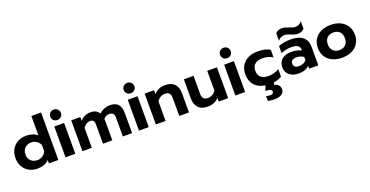

<svg xmlns="http://www.w3.org/2000/svg" viewBox="-33 -1649 5414 2808"><g transform="rotate(-20 2674.0 -245.5)"><path d="M32 -239Q32 -314 64 -372Q96 -430 154 -462.5Q212 -495 286 -495Q340 -495 385 -480Q430 -465 461 -437V-739H612V0H466V-52Q429 -17 385.5 -1Q342 15 286 15Q212 15 154.5 -16.5Q97 -48 64.5 -105.5Q32 -163 32 -239ZM461 -194V-285Q447 -326 409.5 -351.5Q372 -377 325 -377Q264 -377 225.5 -339Q187 -301 187 -239Q187 -177 225.5 -139.5Q264 -102 325 -102Q372 -102 408.5 -127Q445 -152 461 -194Z M717 -635Q717 -669 741 -692.5Q765 -716 800 -716Q835 -716 859 -692.5Q883 -669 883 -635Q883 -600 859 -577Q835 -554 800 -554Q765 -554 741 -577Q717 -600 717 -635ZM724 -480H876V0H724Z M987 -480H1128V-422Q1159 -457 1200 -476Q1241 -495 1285 -495Q1340 -495 1373 -477.5Q1406 -460 1425 -426Q1456 -459 1500.5 -477Q1545 -495 1589 -495Q1681 -495 1720.5 -448Q1760 -401 1760 -312V0H1616V-291Q1616 -337 1598 -357Q1580 -377 1540 -377Q1484 -377 1450 -333Q1452 -301 1452 -281V0H1307V-296Q1307 -340 1291.5 -358.5Q1276 -377 1238 -377Q1179 -377 1133 -310V0H987Z M1860 -635Q1860 -669 1884 -692.5Q1908 -716 1943 -716Q1978 -716 2002 -692.5Q2026 -669 2026 -635Q2026 -600 2002 -577Q1978 -554 1943 -554Q1908 -554 1884 -577Q1860 -600 1860 -635ZM1867 -480H2019V0H1867Z M2130 -480H2276V-421Q2309 -458 2354.5 -476.5Q2400 -495 2450 -495Q2548 -495 2596.5 -442.5Q2645 -390 2645 -301V0H2494V-284Q2494 -377 2408 -377Q2370 -377 2337 -358.5Q2304 -340 2281 -304V0H2130Z M2740 -181V-480H2891V-197Q2891 -103 2978 -103Q3016 -103 3049 -121Q3082 -139 3104 -175V-480H3255V0H3109V-58Q3077 -21 3031.5 -3Q2986 15 2936 15Q2838 15 2789 -38.5Q2740 -92 2740 -181Z M3360 -635Q3360 -669 3384 -692.5Q3408 -716 3443 -716Q3478 -716 3502 -692.5Q3526 -669 3526 -635Q3526 -600 3502 -577Q3478 -554 3443 -554Q3408 -554 3384 -577Q3360 -600 3360 -635ZM3367 -480H3519V0H3367Z M3966 10 3951 49Q3994 55 4017 79.5Q4040 104 4040 146Q4040 196 3999.5 222Q3959 248 3888 248Q3857 248 3829 244.5Q3801 241 3786 235L3787 158Q3797 164 3813.5 167.5Q3830 171 3846 171Q3901 171 3901 134Q3901 87 3802 87L3832 11Q3728 -4 3669 -68.5Q3610 -133 3610 -239Q3610 -360 3687.5 -427.5Q3765 -495 3895 -495Q4013 -495 4083 -451V-332Q4051 -355 4008.5 -366Q3966 -377 3919 -377Q3849 -377 3807 -343Q3765 -309 3765 -239Q3765 -169 3806.5 -135.5Q3848 -102 3918 -102Q4015 -102 4089 -149V-31Q4039 1 3966 10Z M4240 -650Q4273 -693 4343 -693Q4365 -693 4386.5 -687Q4408 -681 4442 -668Q4471 -656 4492.5 -649.5Q4514 -643 4536 -643Q4599 -643 4638 -693V-578Q4605 -536 4536 -536Q4511 -536 4487.5 -542.5Q4464 -549 4433 -562Q4402 -574 4383 -580Q4364 -586 4343 -586Q4282 -586 4240 -535ZM4153 -151Q4153 -231 4206 -275.5Q4259 -320 4356 -320Q4399 -320 4438 -311Q4477 -302 4507 -286V-298Q4507 -343 4475 -364Q4443 -385 4377 -385Q4289 -385 4215 -352V-462Q4247 -476 4298 -485.5Q4349 -495 4400 -495Q4530 -495 4594 -441.5Q4658 -388 4658 -292V0H4516V-44Q4455 15 4352 15Q4264 15 4208.5 -29.5Q4153 -74 4153 -151ZM4507 -138V-186Q4456 -220 4395 -220Q4353 -220 4330.5 -202.5Q4308 -185 4308 -151Q4308 -119 4330 -102Q4352 -85 4393 -85Q4430 -85 4460 -99Q4490 -113 4507 -138Z M4738 -240Q4738 -315 4773.5 -373Q4809 -431 4874.5 -463Q4940 -495 5027 -495Q5113 -495 5178.5 -463Q5244 -431 5279.5 -373Q5315 -315 5315 -240Q5315 -163 5279.5 -105.5Q5244 -48 5179 -16.5Q5114 15 5027 15Q4940 15 4874.5 -16.5Q4809 -48 4773.5 -105.5Q4738 -163 4738 -240ZM5160 -240Q5160 -304 5124.5 -340.5Q5089 -377 5027 -377Q4965 -377 4929 -340.5Q4893 -304 4893 -240Q4893 -178 4929.5 -140.5Q4966 -103 5027 -103Q5088 -103 5124 -140.5Q5160 -178 5160 -240Z"/></g></svg>

Font: Prompt SemiBold
Style: Regular
Weight: 600
Designer: Katatrad Team
Foundry: CadsonDemak
Version: Version 1.000